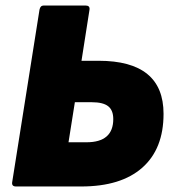

<svg xmlns="http://www.w3.org/2000/svg" viewBox="-20 -675 626 695"><path d="M38 0Q22 0 24 -15L123 -640Q126 -655 138 -655H290Q306 -655 304 -640L275 -455H337Q572 -455 572 -263Q572 -136 495 -68Q418 0 274 0ZM228 -160H293Q390 -160 390 -244Q390 -276 371.5 -290.5Q353 -305 312 -305H251Z"/></svg>

Font: Sofia Sans ExtraBlack
Style: Italic
Weight: 1000
Italic angle: -9°
Designer: Botio Nikoltchev, Ani Petrova
Foundry: lettersoup
Version: Version 4.100; ttfautohint (v1.8.4.7-5d5b)